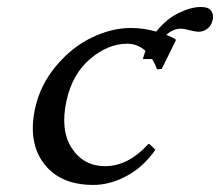

<svg xmlns="http://www.w3.org/2000/svg" viewBox="-20 -519 629 549"><path d="M546.9 -428.2Q539.1 -428.2 522.2 -432.6Q505.4 -437 497.1 -437Q475.1 -437 455.6 -419.4Q469.7 -414.1 481.4 -407.2L482.9 -403.8L442.4 -321.8L429.2 -320.8Q422.9 -337.4 415 -350.1H409.2Q404.8 -350.1 402.3 -350.1Q399.9 -350.1 396 -350.1Q392.1 -350.1 390.4 -350.3Q388.7 -350.6 388.7 -351.1Q392.1 -363.3 396 -373.5Q373.5 -394 343.8 -394Q289.1 -394 237.8 -350.6Q186.5 -307.1 169.9 -230Q151.9 -146 185.5 -95Q219.2 -43.9 280.3 -43.9Q346.7 -43.9 403.8 -106.9H407.7L424.3 -90.8Q390.1 -41.5 342.3 -15.9Q294.4 9.8 247.1 9.8Q152.3 9.8 106 -50.8Q59.6 -111.3 80.1 -208Q94.7 -275.9 140.1 -330.1Q185.5 -384.3 242.4 -411.6Q299.3 -439 354.5 -439Q390.1 -439 426.8 -428.7Q454.1 -463.4 489.7 -481.2Q525.4 -499 554.2 -499Q577.1 -499 584.2 -487.8Q591.3 -476.6 588.4 -462.9Q585 -446.8 573.7 -437.5Q562.5 -428.2 546.9 -428.2Z"/></svg>

Font: Linux Biolinum
Style: Italic
Weight: 400
Italic angle: -12°
Designer: Philipp H. Poll
Foundry: Philipp H. Poll
Version: Version 1.1.3 ; ttfautohint (v0.9)